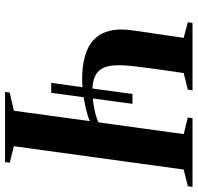

<svg xmlns="http://www.w3.org/2000/svg" viewBox="-31 -752 783 761"><g transform="rotate(90 360.5 -371.5)"><path d="M308.5 -183 352.5 -505H391.5L348 -183ZM344.5 0 347 -18.5 419 -35 460 -336Q438 -326.5 408.2 -319.8Q378.5 -313 348.5 -309.2Q318.5 -305.5 295 -305.5Q238.5 -305.5 200 -317.5Q161.5 -329.5 139 -350.2Q116.5 -371 106.8 -399Q97 -427 97 -460Q97 -472 98 -484.8Q99 -497.5 101 -510L130 -708L68 -724.5L71 -743H338L335.5 -724.5L269.5 -708L250 -571.5Q245 -534.5 241.8 -504Q238.5 -473.5 238.5 -449Q238.5 -414.5 248.2 -391.5Q258 -368.5 281 -357.2Q304 -346 343 -346Q359 -346 381.5 -349Q404 -352 426.5 -357.2Q449 -362.5 465 -370.5L511.5 -708L445.5 -724.5L448.5 -743H721L718 -724.5L652 -708L559.5 -35L625 -18.5L622.5 0Z"/></g></svg>

Font: Merriweather 144pt SemiBold
Style: Italic
Weight: 600
Italic angle: -7.8°
Version: Version 2.101